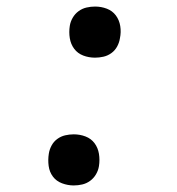

<svg xmlns="http://www.w3.org/2000/svg" viewBox="-20 -558 540 586"><path d="M270 -382Q251 -382 234 -388.5Q217 -395 206.5 -409Q196 -423 193 -441.5Q190 -460 193 -479Q195 -492 202 -504Q209 -516 220 -524Q231 -532 244 -535Q257 -538 270 -538Q289 -538 306 -531.5Q323 -525 333.5 -511Q344 -497 347 -478.5Q350 -460 346 -441Q344 -428 337.5 -416Q331 -404 320 -396Q309 -388 296 -385Q283 -382 270 -382ZM205 8Q187 8 169.5 1.5Q152 -5 141.5 -19Q131 -33 128.5 -51.5Q126 -70 129 -89Q131 -102 137.5 -114Q144 -126 155 -134Q166 -142 179 -145Q192 -148 205 -148Q224 -148 241 -141.5Q258 -135 268.5 -121Q279 -107 282 -88.5Q285 -70 282 -51Q280 -38 273 -26Q266 -14 255 -6Q244 2 231 5Q218 8 205 8Z"/></svg>

Font: Iosevka Slab Oblique
Style: Regular
Weight: 400
Italic angle: -9°
Monospace: yes
Designer: Belleve Invis
Foundry: Belleve Invis
Version: Version 11.1.1; ttfautohint (v1.8.3)